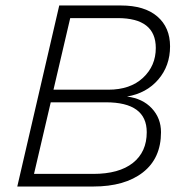

<svg xmlns="http://www.w3.org/2000/svg" viewBox="-20 -680 678 700"><path d="M43 0 196 -660H421Q507 -660 553.5 -620Q600 -580 600 -511Q600 -440 557 -390Q514 -340 443 -328Q500 -321 533.5 -285Q567 -249 567 -198Q567 -103 501 -51.5Q435 0 320 0ZM175 -353H375Q455 -353 501.5 -396.5Q548 -440 548 -505Q548 -614 409 -614H236ZM104 -46H320Q414 -46 464.5 -86Q515 -126 515 -198Q515 -307 366 -307H165Z"/></svg>

Font: Elaine Sans Light
Style: Italic
Weight: 300
Italic angle: -13°
Designer: Wei Huang
Foundry: Wei Huang
Version: Version 2.001;December 24, 2019;FontCreator 12.0.0.2547 64-b